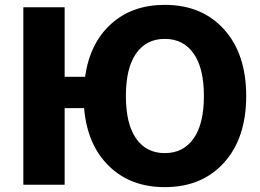

<svg xmlns="http://www.w3.org/2000/svg" viewBox="-20 -760 1069 790"><path d="M658 -740Q811 -740 902 -639Q993 -538 993 -365Q993 -192 902 -91Q811 10 658 10Q517 10 428 -77Q339 -164 326 -315H246V0H76V-730H246V-444H330Q350 -583 437 -661.5Q524 -740 658 -740ZM540 -190Q582 -130 658 -130Q734 -130 776.5 -190Q819 -250 819 -365Q819 -480 776.5 -540Q734 -600 658 -600Q582 -600 540 -540Q498 -480 498 -365Q498 -250 540 -190Z"/></svg>

Font: M PLUS 1p ExtraBold
Style: Regular
Weight: 800
Version: Version 1.062